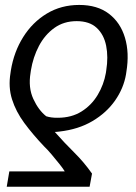

<svg xmlns="http://www.w3.org/2000/svg" viewBox="-20 -558 541 762"><path d="M335.6 183.2H6.7L17 122.2H236.9Q232.2 113.6 217.2 94.5Q202.1 75.3 184.7 54.9Q167.3 34.4 154.8 22.7Q109.7 -24.9 76.3 -70.1Q43 -115.4 27.7 -163.9Q12.4 -212.4 21.7 -268.5L23.1 -278.4Q35.2 -352.3 72.1 -411Q109 -469.8 165.8 -504.1Q222.7 -538.4 294.4 -538.4Q366.5 -538.4 412.3 -503.4Q458.1 -468.4 476 -408.2Q494 -348 481.5 -272.7L480.1 -262.8Q470.5 -207.4 436.6 -158.9Q402.7 -110.4 346.9 -77.4Q291.2 -44.4 215.9 -35.9Q205.6 -34.8 204 -34.6Q202.4 -34.4 197.4 -34.4Q235.8 8.9 274.7 47.4Q313.6 85.9 345.2 131ZM400.2 -268.5 401.6 -278.4Q410.2 -332 401.3 -376.4Q392.4 -420.8 363.8 -447.4Q335.2 -474.1 284.1 -474.1Q233.3 -474.1 195.7 -447.1Q158 -420.1 134.6 -375.7Q111.2 -331.3 102.6 -278.4L101.2 -268.5Q91.6 -210.2 112.2 -165.5Q132.8 -120.7 163.4 -96.6Q182.9 -90.2 209.2 -90.6Q263.8 -90.6 303.6 -115.6Q343.4 -140.6 367.7 -181.3Q392 -221.9 400.2 -268.5Z"/></svg>

Font: Inter Light  BETA
Style: Italic
Weight: 300
Italic angle: 9.39999°
Designer: Rasmus Andersson
Foundry: rsms
Version: Version 3.011;git-f93a4a705